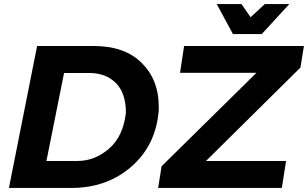

<svg xmlns="http://www.w3.org/2000/svg" viewBox="-20 -927 1519 947"><path d="M1271 -759H1129L1049 -907H1171L1216 -842L1286 -907H1407ZM332 0H24L163 -700H444Q595 -700 679 -616.5Q763 -533 763 -402V-384Q750 -212 629 -106Q508 0 332 0ZM1370 0H760L777 -107L1245 -568H868L888 -700H1479L1462 -594L996 -133H1391ZM361 -133Q448 -133 518 -194Q588 -255 601 -371Q601 -468 551.5 -517.5Q502 -567 421 -567H296L209 -133Z"/></svg>

Font: Argentum Sans SemiBold
Style: Italic
Weight: 600
Italic angle: -11°
Designer: Julieta Ulanovsky (font), Cristiano Sobral (main changes and remaster)
Foundry: Julieta Ulanovsky (font), Cristiano Sobral (main changes and remaster)
Version: Version 2.007;June 15, 2022;FontCreator 14.0.0.2814 64-bit; 